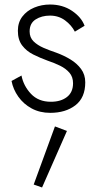

<svg xmlns="http://www.w3.org/2000/svg" viewBox="-20 -489 443 849"><path d="M75 -155Q84 -109 117 -74Q150 -39 205 -39Q249 -39 276 -60Q303 -81 303 -121Q303 -149 287 -167.5Q271 -186 245.5 -198.5Q220 -211 190 -221Q157 -233 127 -248Q97 -263 78 -288Q59 -313 59 -353Q59 -390 79 -416Q99 -442 131.5 -455.5Q164 -469 201 -469Q257 -469 298.5 -441Q340 -413 354 -375L311 -349Q296 -378 267.5 -399Q239 -420 201 -420Q164 -420 137.5 -403Q111 -386 111 -350Q111 -323 128.5 -306Q146 -289 172.5 -277.5Q199 -266 229 -256Q262 -244 291 -226.5Q320 -209 338.5 -184Q357 -159 357 -125Q357 -57 313.5 -23.5Q270 10 202 10Q156 10 120 -9.5Q84 -29 61 -61.5Q38 -94 31 -131ZM223 70 276 90 166 340 129 327Z"/></svg>

Font: Jost* Light
Style: Regular
Weight: 300
Version: Version 3.7